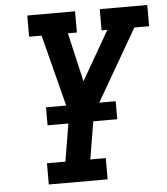

<svg xmlns="http://www.w3.org/2000/svg" viewBox="-53 -782 721 829"><g transform="rotate(-5 308.0 -367.5)"><path d="M125 0V-92H205L239 -296L150 -643H96V-735H303V-643H264L313 -431L435 -643H410V-735H616V-643H552L345 -285L313 -92H380V0ZM142 -255V-333H444V-255Z"/></g></svg>

Font: Iosevka Slab Semibold Extended
Style: Italic
Weight: 600
Width: 7
Italic angle: -9°
Monospace: yes
Designer: Belleve Invis
Foundry: Belleve Invis
Version: Version 11.1.0; ttfautohint (v1.8.3)